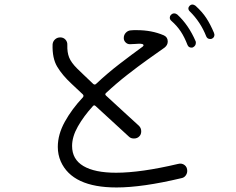

<svg xmlns="http://www.w3.org/2000/svg" viewBox="-20 -825 1040 847"><path d="M914 -654Q912 -653 907 -653Q895 -653 890 -664Q865 -728 817 -775Q811 -781 811 -788Q811 -794 816 -799Q822 -805 829 -805Q835 -805 842 -800Q872 -773 890 -745.5Q908 -718 924 -680Q926 -674 926 -672Q926 -659 914 -654ZM831 -616Q829 -615 824 -615Q812 -615 807 -627Q794 -661 777.5 -686Q761 -711 736 -733Q729 -739 729 -747Q729 -754 734 -759Q740 -766 749 -766Q755 -766 762 -761Q812 -715 843 -643Q844 -641 844 -636Q844 -623 831 -616ZM780 -39Q608 2 494 2Q299 2 248 -113Q235 -143 235 -177Q235 -232 266 -288Q297 -344 346 -396Q351 -403 345 -409L296 -455Q255 -493 232.5 -530.5Q210 -568 212 -629Q213 -642 222.5 -651Q232 -660 246 -660Q260 -660 269 -650Q278 -640 277 -626Q276 -594 285 -571.5Q294 -549 320 -523Q330 -513 348.5 -495.5Q367 -478 391 -455Q398 -449 404 -455Q454 -502 508 -543.5Q562 -585 609 -619Q614 -623 613 -626.5Q612 -630 607 -631Q603 -632 599.5 -632Q596 -632 591 -632Q584 -632 574 -631Q564 -630 553 -630Q542 -630 534 -638Q526 -646 526 -657Q526 -671 535 -680.5Q544 -690 556 -691Q563 -692 570 -692Q577 -692 584 -692Q616 -692 645.5 -686.5Q675 -681 703 -669Q720 -661 720 -642Q720 -626 706 -615Q676 -594 632.5 -563Q589 -532 541 -494.5Q493 -457 448 -415Q441 -409 448 -403Q489 -365 528.5 -329Q568 -293 593 -270Q603 -260 603 -246Q603 -232 595 -224Q586 -214 571 -214Q557 -214 549 -222L402 -357Q395 -364 389 -356Q349 -312 323.5 -267Q298 -222 298 -181Q298 -122 348 -92.5Q398 -63 492 -63Q601 -63 766 -102Q782 -106 794 -97Q806 -88 806 -71Q806 -60 799 -50.5Q792 -41 780 -39Z"/></svg>

Font: Kiwi Maru Light
Style: Regular
Weight: 300
Designer: Hiroki-Chan
Version: Version 1.100